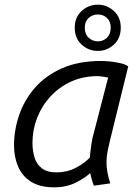

<svg xmlns="http://www.w3.org/2000/svg" viewBox="-20 -790 600 822"><path d="M212 12Q151 12 113 -12Q75 -36 57.5 -77Q40 -118 40 -168Q40 -232 61.5 -296Q83 -360 128 -412.5Q173 -465 244 -497Q315 -529 413 -529Q427 -529 449 -527Q471 -525 493.5 -520Q516 -515 529 -506L450 -185Q444 -160 440 -139Q436 -118 436 -93Q436 -73 440 -52Q444 -31 452 -5L382 5Q377 -7 373.5 -19.5Q370 -32 366 -49Q344 -28 304 -8Q264 12 212 12ZM222 -52Q267 -52 304.5 -71.5Q342 -91 365 -116Q366 -133 369 -156.5Q372 -180 376 -199L443 -458Q439 -459 422.5 -461.5Q406 -464 398 -464Q335 -464 284 -440.5Q233 -417 196 -377Q159 -337 139 -285.5Q119 -234 119 -178Q119 -146 127.5 -117Q136 -88 158.5 -70Q181 -52 222 -52ZM399 -572Q359 -572 329.5 -599Q300 -626 300 -672Q300 -716 329.5 -743Q359 -770 399 -770Q438 -770 467.5 -743Q497 -716 497 -672Q497 -626 467.5 -599Q438 -572 399 -572ZM399 -613Q422 -613 438 -628.5Q454 -644 454 -672Q454 -698 438 -713Q422 -728 399 -728Q376 -728 359.5 -713Q343 -698 343 -672Q343 -644 359.5 -628.5Q376 -613 399 -613Z"/></svg>

Font: Ubuntu Sans Mono
Style: Italic
Weight: 400
Italic angle: -13.5°
Monospace: yes
Designer: Dalton Maag Ltd
Foundry: Dalton Maag Ltd
Version: Version 1.006